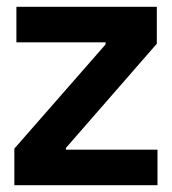

<svg xmlns="http://www.w3.org/2000/svg" viewBox="-20 -542 503 562"><path d="M22 0V-107L289 -412V-418H28V-522H439V-414L173 -109V-104H441V0Z"/></svg>

Font: Bricolage Grotesque 48pt SemiBold
Style: Regular
Weight: 600
Designer: Mathieu Triay
Foundry: Atelier Triay
Version: Version 1.000; ttfautohint (v1.8.4.7-5d5b);gftools[0.9.32]